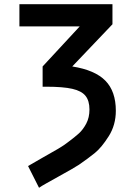

<svg xmlns="http://www.w3.org/2000/svg" viewBox="-20 -745 640 910"><path d="M180.5 3Q225.5 -22 255 -39.5Q284.5 -57 302 -71Q335 -95.5 354.2 -113Q373.5 -130.5 388.8 -159.2Q404 -188 404 -226Q404 -267.5 385.2 -290.8Q366.5 -314 322.8 -324Q279 -334 200 -334H182V-430L358 -620H72V-725H513V-630L322.5 -430Q430 -413 479.5 -362.5Q529 -312 529 -220Q529 -152.5 495.2 -99.2Q461.5 -46 430.2 -20.5Q399 5 354 36Q329.5 52 256 92.5Q227.5 108.5 201 123.2Q174.5 138 165 145L113 42Q123.5 35.5 180.5 3Z"/></svg>

Font: JuliaMono Black
Style: Regular
Weight: 900
Monospace: yes
Designer: cormullion
Foundry: corm
Version: Version 0.054; ttfautohint (v1.8.4)